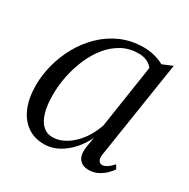

<svg xmlns="http://www.w3.org/2000/svg" viewBox="-129 -655 772 784"><g transform="rotate(30 256.5 -263.0)"><path d="M405 -76.5Q401.5 -53 407.8 -43.8Q414 -34.5 425 -34.5Q434 -34.5 446.8 -42.5Q459.5 -50.5 472.5 -66L483.5 -48Q478.5 -40 465.2 -26Q452 -12 431.8 -0.8Q411.5 10.5 386 10.5Q357.5 10.5 342.5 -7.5Q327.5 -25.5 331.5 -61.5L340 -113.5Q324.5 -80.5 299.5 -52.2Q274.5 -24 242.8 -6.8Q211 10.5 176 10.5Q129.5 10.5 96.2 -13.2Q63 -37 45.2 -80Q27.5 -123 27.5 -182.5Q27.5 -231 40.8 -281Q54 -331 79.5 -376.5Q105 -422 142.2 -458Q179.5 -494 227.2 -515Q275 -536 333 -536Q358.5 -536 383.2 -529.8Q408 -523.5 428.5 -512L475.5 -531.5ZM393.5 -474Q384 -488 366.8 -496Q349.5 -504 326 -504Q284 -504 249.5 -485.2Q215 -466.5 188.5 -434.2Q162 -402 144 -360.8Q126 -319.5 116.5 -274Q107 -228.5 107 -183.5Q107 -132 117.5 -98.2Q128 -64.5 146.8 -48Q165.5 -31.5 190.5 -31.5Q216 -31.5 240.2 -43Q264.5 -54.5 285.5 -74.8Q306.5 -95 322.5 -121.2Q338.5 -147.5 348.5 -177.5Z"/></g></svg>

Font: Merriweather 96pt Light
Style: Italic
Weight: 300
Italic angle: -7.8°
Version: Version 2.101